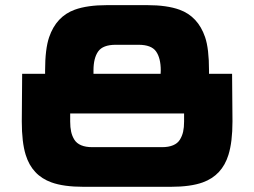

<svg xmlns="http://www.w3.org/2000/svg" viewBox="-20 -720 980 740"><path d="M874.5 -435.5 876 -252Q876 -172.9 860.4 -123Q835.9 -43.9 761.7 -17.1Q714.8 0 637.2 0H469.7H302.7Q225.1 0 178.2 -17.1Q103.5 -43.9 79.1 -123Q64 -171.4 64 -252L65.4 -435.5H153.8V-447.8Q153.8 -531.2 169.4 -576.7Q196.8 -656.7 268.1 -682.6Q316.4 -700.2 392.6 -700.2H469.7H547.4Q623.5 -700.2 671.9 -682.6Q743.2 -656.7 770.5 -576.7Q785.6 -532.7 785.6 -447.8V-435.5ZM426.3 -547.4Q376.5 -547.4 358.4 -521.7Q340.3 -496.1 340.3 -448.7V-435.5H599.1L599.6 -448.7Q599.6 -496.1 581.5 -521.7Q563.5 -547.4 513.7 -547.4ZM604 -152.8Q629.9 -152.8 647.2 -160.2Q664.6 -167.5 673.3 -181.6Q682.1 -195.8 685.8 -212.4Q689.5 -229 689.5 -251.5V-282.7H250.5V-251.5Q250.5 -229 254.2 -212.4Q257.8 -195.8 266.6 -181.6Q275.4 -167.5 292.7 -160.2Q310.1 -152.8 335.9 -152.8Z"/></svg>

Font: Wadik
Style: Bold
Weight: 700
Designer: Sasha Pavljenko
Version: Version 1.001;Fontself Maker 3.5.4